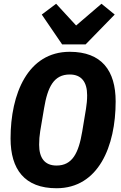

<svg xmlns="http://www.w3.org/2000/svg" viewBox="-20 -984 640 1016"><path d="M279.1 12.1C501.1 12.1 592 -209.9 592 -447.1C592 -610.1 518.1 -709.9 349.1 -709.9C127.1 -709.9 35.9 -487.9 35.9 -251.1C35.9 -88.1 110.1 12.1 279.1 12.1ZM187.1 -218C187.1 -242.9 188.9 -266 192.8 -290.1L213.1 -410.2C231.9 -524.1 264.9 -589.8 349.1 -589.8C411.9 -589.8 441.1 -549 441.1 -480.1C441.1 -454.9 438.9 -432.2 435 -408L415.1 -288C396 -174 362.9 -108 279.1 -108C215.9 -108 187.1 -149.1 187.1 -218ZM201 -907 308.9 -748.9H432.9L587 -907L517 -964.1L382.8 -849.1L277 -964.1Z"/></svg>

Font: Margiela Mono Italic Bold It
Style: Regular
Weight: 700
Designer: Mike Abbink, Paul van der Laan, Pieter van Rosmalen
Foundry: Bold Monday
Version: Version 2.003 2021